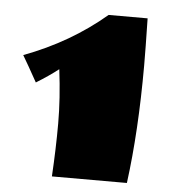

<svg xmlns="http://www.w3.org/2000/svg" viewBox="-43 -540 517 579"><g transform="rotate(5 216.0 -250.0)"><path d="M383 -358Q383 -159 362 0H135Q140 -85 140 -160.5Q140 -236 129 -324Q101 -302 62 -278Q32 -332 17 -357Q156 -409 263 -500H381Q383 -406 383 -358Z"/></g></svg>

Font: Ruslan Display
Style: Regular
Weight: 400
Version: Version 1.001